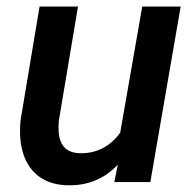

<svg xmlns="http://www.w3.org/2000/svg" viewBox="-20 -548 584 578"><path d="M334.5 -52.2Q274.4 11.7 184.1 9.8Q132.8 8.8 98.9 -15.6Q64.9 -40 50.5 -83.7Q36.1 -127.4 42 -186.5L99.1 -528.3H214.8L157.2 -185.1Q155.3 -167 156.7 -149.9Q161.6 -89.4 217.8 -86.9Q294.4 -84 341.8 -148.4L408.2 -528.3H523.9L432.6 0H324.2Z"/></svg>

Font: TypoPRO Roboto
Style: Italic
Weight: 500
Italic angle: -12°
Designer: Google
Version: Version 2.136; 2016